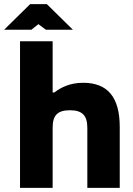

<svg xmlns="http://www.w3.org/2000/svg" viewBox="-42 -910 645 930"><path d="M55 -710V0H213V-291C213 -350 235 -376 297 -376C357 -376 381 -350 381 -291V0H538V-295C538 -442 477 -509 361 -509C299 -509 255 -488 221 -462H213V-710ZM-22 -766H110L144 -793L180 -766H311L185 -890H104Z"/></svg>

Font: LT Wave Text Black
Style: Regular
Weight: 900
Designer: Daniel Lyons
Version: Version 2.5 (Glyphs App)